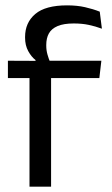

<svg xmlns="http://www.w3.org/2000/svg" viewBox="-20 -696 416 716"><path d="M230 -676Q267.5 -676 297.2 -669.2Q327 -662.5 352 -652.5L360 -589Q335.5 -598 310.8 -603.2Q286 -608.5 255 -608.5Q217.5 -608.5 194.8 -598.8Q172 -589 162.2 -571.2Q152.5 -553.5 152.5 -528.5V-526Q152.5 -508.5 157 -492.8Q161.5 -477 167 -464L112.5 -462V-472Q97 -484 85.2 -505.5Q73.5 -527 73.5 -555.5V-558Q73.5 -611.5 111.5 -643.8Q149.5 -676 230 -676ZM90 0V-444.5H170.5V0ZM9.5 -405V-469.5L121 -469L154 -469.5H358L350.5 -405Z"/></svg>

Font: Anek Gujarati Medium
Style: Regular
Weight: 400
Version: Version 1.003